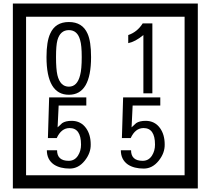

<svg xmlns="http://www.w3.org/2000/svg" viewBox="-20 -980 1195 1090"><path d="M1103 90H53V-960H1103ZM1028 15V-885H128V15ZM497 -656Q497 -442 371 -442Q244 -442 244 -656Q244 -744 265 -789Q294 -855 371 -855Q448 -855 477 -789Q497 -745 497 -656ZM444 -656Q444 -723 435 -752Q420 -809 371 -809Q322 -809 306 -752Q298 -723 298 -656Q298 -587 306 -553Q322 -488 371 -488Q419 -488 435 -554Q444 -587 444 -656ZM845 -450H794V-781Q748 -743 708 -735V-781Q759 -798 790 -847H845ZM495 -160Q496 -111 460.5 -67Q425 -23 376 -23Q321 -23 286 -46Q246 -74 246 -127H304Q304 -67 370 -67Q404 -67 423 -97Q440 -124 440 -159Q440 -253 375 -253Q328 -253 302 -196H252L259 -427H470V-381H313L307 -257Q320 -269 333 -281Q352 -294 387 -294Q439 -294 469 -252Q495 -215 495 -160ZM915 -160Q916 -111 880.5 -67Q845 -23 796 -23Q741 -23 706 -46Q666 -74 666 -127H724Q724 -67 790 -67Q824 -67 843 -97Q860 -124 860 -159Q860 -253 795 -253Q748 -253 722 -196H672L679 -427H890V-381H733L727 -257Q740 -269 753 -281Q772 -294 807 -294Q859 -294 889 -252Q915 -215 915 -160Z"/></svg>

Font: Unicode BMP Fallback SIL
Style: Regular
Weight: 400
Foundry: NRSI, SIL International
Version: Version 5.1 Based on Unicode 5.1